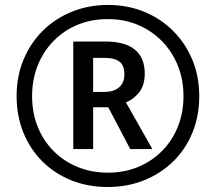

<svg xmlns="http://www.w3.org/2000/svg" viewBox="-20 -744 870 774"><path d="M275.4 -143.1V-576.7H403.8Q483.4 -576.7 523.4 -544.2Q563.5 -511.7 563.5 -447.3Q563.5 -401.9 542.5 -373.8Q521.5 -345.7 487.8 -331.1L594.2 -143.1H504.9L416.5 -311.5H355.5V-143.1ZM355.5 -373.5H399.9Q438.5 -373.5 460 -391.8Q481.4 -410.2 481.4 -444.3Q481.4 -479.5 462.2 -495.1Q442.9 -510.7 399.9 -510.7H355.5ZM414.1 9.8Q332.5 9.8 264.9 -18.1Q197.3 -45.9 148.4 -95.7Q99.6 -145.5 73.2 -212.2Q46.9 -278.8 46.9 -356.9Q46.9 -436.5 75 -503.9Q103 -571.3 153.1 -620.6Q203.1 -669.9 270.3 -697Q337.4 -724.1 415.5 -724.1Q494.1 -724.1 561.3 -696.5Q628.4 -668.9 678.2 -619.1Q728 -569.3 755.6 -502.4Q783.2 -435.5 783.2 -356.4Q783.2 -276.9 755.9 -209.7Q728.5 -142.6 678.5 -93.5Q628.4 -44.4 561 -17.3Q493.7 9.8 414.1 9.8ZM415.5 -47.9Q481 -47.9 536.4 -70.8Q591.8 -93.8 633.1 -135.3Q674.3 -176.8 697 -233.2Q719.7 -289.6 719.7 -356.4Q719.7 -422.9 697 -479.2Q674.3 -535.6 633.1 -577.9Q591.8 -620.1 536.1 -643.6Q480.5 -667 415 -667Q347.7 -667 291.7 -643.6Q235.8 -620.1 195.1 -578.1Q154.3 -536.1 131.8 -479.5Q109.4 -422.9 109.4 -356.4Q109.4 -288.6 132.3 -232.2Q155.3 -175.8 196.5 -134.5Q237.8 -93.3 293.7 -70.6Q349.6 -47.9 415.5 -47.9Z"/></svg>

Font: Open Sans SemiCondensed SemiBold
Style: Italic
Weight: 600
Width: 4
Italic angle: -12°
Designer: Monotype Design Team
Foundry: Monotype Imaging Inc.
Version: Version 3.000